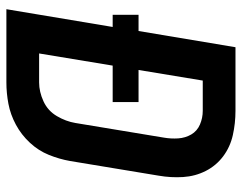

<svg xmlns="http://www.w3.org/2000/svg" viewBox="-100 -676 775 616"><g transform="rotate(90 288.0 -367.5)"><path d="M9 0H244Q278 0 312.5 -6.5Q347 -13 379.5 -30.5Q412 -48 437.5 -75.5Q463 -103 476.5 -136.5Q490 -170 496 -204L543 -488Q550 -528 547.5 -567Q545 -606 528 -639.5Q511 -673 481 -695.5Q451 -718 413 -726.5Q375 -735 335 -735H131L79 -424H27V-341H66ZM244 -105H151L190 -341H307V-424H204L238 -630H335Q358 -630 379 -621Q400 -612 411 -593Q422 -574 423.5 -551Q425 -528 421 -505L374 -221Q369 -191 352 -162Q335 -133 304.5 -119Q274 -105 244 -105Z"/></g></svg>

Font: Iosevka Sparkle Oblique
Style: Bold
Weight: 700
Italic angle: -9°
Designer: Belleve Invis
Foundry: Belleve Invis
Version: Version 4.5.0; ttfautohint (v1.8.3)